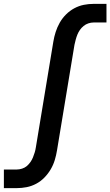

<svg xmlns="http://www.w3.org/2000/svg" viewBox="-48 -755 569 990"><path d="M-28 215V119H39Q52 119 66 114.5Q80 110 90.5 101Q101 92 109 80.5Q117 69 122 56.5Q127 44 131 31Q135 18 137 4L227 -540Q231 -565 239 -590Q247 -615 260 -638Q273 -661 292.5 -680.5Q312 -700 335.5 -712.5Q359 -725 384 -730Q409 -735 434 -735H501V-639H434Q421 -639 407.5 -634.5Q394 -630 383 -621Q372 -612 364 -600.5Q356 -589 351 -576.5Q346 -564 342.5 -551Q339 -538 336 -524L246 20Q242 45 234.5 70Q227 95 213.5 118Q200 141 181 160.5Q162 180 138.5 192.5Q115 205 89.5 210Q64 215 39 215Z"/></svg>

Font: Iosevka Curly Slab
Style: Bold Italic
Weight: 700
Italic angle: -9°
Monospace: yes
Designer: Belleve Invis
Foundry: Belleve Invis
Version: Version 22.1.2; ttfautohint (v1.8.4)